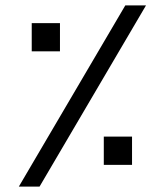

<svg xmlns="http://www.w3.org/2000/svg" viewBox="-20 -694 613 714"><path d="M446 -674H523L127 0H50ZM98 -608H203V-503H98ZM366 -186H471V-81H366Z"/></svg>

Font: Noto Kufi Arabic
Style: Regular
Weight: 400
Designer: Monotype Design Team, David Williams, Khaled Hosny
Foundry: Google LLC
Version: Version 2.109; ttfautohint (v1.8.4.7-5d5b)